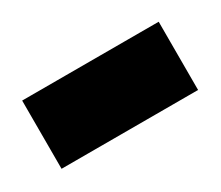

<svg xmlns="http://www.w3.org/2000/svg" viewBox="-38 -639 267 232"><g transform="rotate(-30 95.0 -523.5)"><path d="M0 -571.4H47.6V-523.8H0ZM47.6 -571.4H95.2V-523.8H47.6ZM95.2 -571.4H142.9V-523.8H95.2ZM95.2 -523.8H142.9V-476.2H95.2ZM47.6 -523.8H95.2V-476.2H47.6ZM0 -523.8H47.6V-476.2H0ZM142.9 -571.4H190.5V-523.8H142.9ZM142.9 -523.8H190.5V-476.2H142.9Z"/></g></svg>

Font: Jacquard 12
Style: Regular
Weight: 400
Designer: Sarah Cadigan-Fried
Version: Version 1.000; ttfautohint (v1.8.4.7-5d5b)